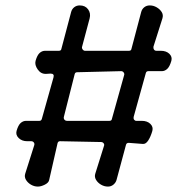

<svg xmlns="http://www.w3.org/2000/svg" viewBox="-20 -687 692 707"><path d="M119 0Q106 0 94 -7Q82 -14 75.5 -25Q69 -36 73 -48L106 -152Q108 -158 104.5 -162.5Q101 -167 95 -167H80Q61 -167 49 -178.5Q37 -190 41 -205Q47 -226 56 -234Q65 -242 76 -242H125Q132 -242 134 -249L177 -402Q181 -416 166 -416L150 -415Q131 -414 119 -431Q107 -448 111 -463Q117 -484 126 -492Q135 -500 146 -500H197Q205 -500 206 -507L242 -643Q245 -654 253.5 -660.5Q262 -667 273 -667H274Q294 -667 304.5 -652.5Q315 -638 310 -619L282 -514Q281 -509 284.5 -504.5Q288 -500 293 -500H455Q463 -500 464 -507L500 -643Q503 -654 511.5 -660.5Q520 -667 531 -667H532Q545 -667 557 -660Q569 -653 575.5 -642.5Q582 -632 578 -619L545 -515Q544 -509 547 -504.5Q550 -500 556 -500H572Q592 -500 603.5 -489Q615 -478 611 -463Q605 -442 596 -433.5Q587 -425 576 -425H526Q519 -425 517 -418L472 -256Q471 -250 474 -246Q477 -242 482 -242H502Q522 -242 533.5 -231Q545 -220 541 -205Q535 -184 526 -170Q517 -156 506 -157L454 -161Q446 -161 444 -154L409 -24Q406 -14 397.5 -7Q389 0 378 0H377Q364 0 352 -7Q340 -14 333.5 -25Q327 -36 331 -48L363 -150Q365 -155 361.5 -159.5Q358 -164 352 -164L201 -167Q194 -167 192 -160L161 -24Q159 -14 145 -7Q131 0 120 0ZM226 -242H383Q391 -242 392 -249L437 -410Q439 -415 435.5 -420Q432 -425 426 -425L264 -421Q261 -421 258.5 -419.5Q256 -418 255 -414L215 -256Q214 -250 217.5 -246Q221 -242 226 -242Z"/></svg>

Font: Winky Sans
Style: Regular
Weight: 400
Designer: Simon Atzbach
Foundry: typofactur
Version: Version 1.205